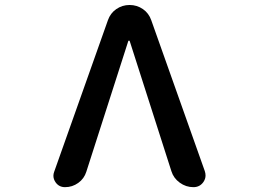

<svg xmlns="http://www.w3.org/2000/svg" viewBox="-20 -775 1040 774"><path d="M759.8 -20.5Q729.5 -20.5 704.6 -38.6Q679.7 -56.6 670.9 -85L502.9 -609.4Q502 -611.3 500 -611.3Q498 -611.3 497.1 -609.4L328.1 -83Q319.3 -54.7 295.4 -37.6Q271.5 -20.5 242.2 -20.5Q217.8 -20.5 204.1 -40Q195.3 -52.7 195.3 -66.4Q195.3 -74.2 198.2 -82L415 -693.4Q424.8 -721.7 448.7 -738.3Q472.7 -754.9 502.4 -754.9Q532.2 -754.9 556.2 -738.3Q580.1 -721.7 589.8 -693.4L805.7 -85Q808.6 -76.2 808.6 -67.4Q808.6 -53.7 799.8 -41Q785.2 -20.5 759.8 -20.5Z"/></svg>

Font: Rounded-X Mgen+ 1mn medium
Style: Regular
Weight: 500
Designer: [Source Han Sans]
Ryoko NISHIZUKA  (kana & ideographs); Paul D. Hunt (Latin, Greek & Cyrillic); Wenlong ZHANG  (bopomofo
Version: Version 1.059.20150602